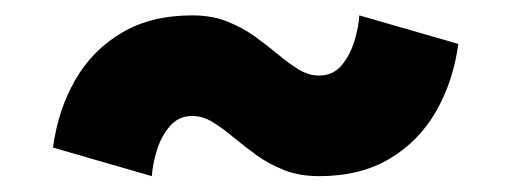

<svg xmlns="http://www.w3.org/2000/svg" viewBox="-20 -443 655 246"><path d="M174.6 -217.3Q175.4 -232.3 181 -250.4Q186.5 -268.5 197.7 -281.4Q208.9 -294.4 226.4 -294.4Q239.7 -294.4 252.4 -286.6Q265.1 -278.8 278.9 -267.3Q292.6 -255.9 308.4 -244.4Q324.3 -232.9 344 -225.1Q363.8 -217.3 388.7 -217.3Q442 -217.3 479.5 -239.8Q517.1 -262.3 539 -300.8Q560.9 -339.4 567.2 -386.7L440.4 -423.3Q439.6 -408.6 434.1 -390.4Q428.5 -372.2 417.6 -359.2Q406.6 -346.2 388.7 -346.2Q375.6 -346.2 362.7 -354Q349.9 -361.8 336.2 -373.3Q322.5 -384.8 306.6 -396.2Q290.7 -407.7 271 -415.5Q251.3 -423.3 226.4 -423.3Q173.2 -423.3 135.6 -400.8Q97.9 -378.3 76.1 -340Q54.3 -301.8 47.9 -253.9Z"/></svg>

Font: Giphurs SC
Style: Regular
Weight: 400
Version: Version 0.920